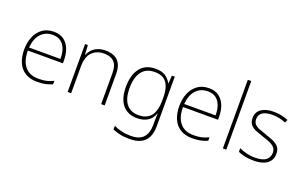

<svg xmlns="http://www.w3.org/2000/svg" viewBox="-108 -1258 3157 1997"><g transform="rotate(20 1470.5 -260.0)"><path d="M288 -540Q356 -540 399.5 -507.5Q443 -475 464.5 -419.5Q486 -364 486 -294V-263H98Q98 -148 150 -86.5Q202 -25 300 -25Q349 -25 384.5 -32.5Q420 -40 465 -61V-23Q426 -6 387.5 2Q349 10 299 10Q218 10 164 -24Q110 -58 84 -119.5Q58 -181 58 -260Q58 -338 84 -401Q110 -464 161 -502Q212 -540 288 -540ZM288 -505Q208 -505 158 -452Q108 -399 99 -297H446Q447 -359 429.5 -406Q412 -453 377 -479Q342 -505 288 -505Z M861 -540Q949 -540 996.5 -493Q1044 -446 1044 -347V0H1005V-345Q1005 -428 967 -466.5Q929 -505 858 -505Q772 -505 722.5 -453.5Q673 -402 673 -297V0H634V-530H665L671 -426H674Q687 -457 711 -482.5Q735 -508 772 -524Q809 -540 861 -540Z M1414 -540Q1483 -540 1523 -513Q1563 -486 1586 -443H1589L1595 -530H1627V22Q1627 87 1604.5 136.5Q1582 186 1533 213Q1484 240 1403 240Q1343 240 1297.5 229.5Q1252 219 1216 204V163Q1252 181 1300 193Q1348 205 1404 205Q1503 205 1545.5 155.5Q1588 106 1588 23V-15Q1588 -40 1589 -61.5Q1590 -83 1591 -108H1588Q1568 -50 1520.5 -20Q1473 10 1403 10Q1301 10 1243 -58.5Q1185 -127 1185 -258Q1185 -389 1243 -464.5Q1301 -540 1414 -540ZM1416 -505Q1351 -505 1309 -475.5Q1267 -446 1246 -391Q1225 -336 1225 -258Q1225 -144 1272 -84.5Q1319 -25 1406 -25Q1461 -25 1496.5 -43Q1532 -61 1552 -92.5Q1572 -124 1580.5 -164Q1589 -204 1589 -246V-289Q1589 -354 1572.5 -402.5Q1556 -451 1519 -478Q1482 -505 1416 -505Z M2005 -540Q2073 -540 2116.5 -507.5Q2160 -475 2181.5 -419.5Q2203 -364 2203 -294V-263H1815Q1815 -148 1867 -86.5Q1919 -25 2017 -25Q2066 -25 2101.5 -32.5Q2137 -40 2182 -61V-23Q2143 -6 2104.5 2Q2066 10 2016 10Q1935 10 1881 -24Q1827 -58 1801 -119.5Q1775 -181 1775 -260Q1775 -338 1801 -401Q1827 -464 1878 -502Q1929 -540 2005 -540ZM2005 -505Q1925 -505 1875 -452Q1825 -399 1816 -297H2163Q2164 -359 2146.5 -406Q2129 -453 2094 -479Q2059 -505 2005 -505Z M2390 0H2352V-760H2390Z M2895 -137Q2895 -91 2872 -58Q2849 -25 2804 -7.5Q2759 10 2693 10Q2638 10 2594 0Q2550 -10 2521 -24V-64Q2559 -46 2603.5 -35Q2648 -24 2694 -24Q2780 -24 2818 -54Q2856 -84 2856 -135Q2856 -170 2836.5 -192Q2817 -214 2782 -229Q2747 -244 2702 -258Q2654 -274 2616 -289.5Q2578 -305 2556 -331.5Q2534 -358 2534 -406Q2534 -470 2584.5 -505Q2635 -540 2720 -540Q2767 -540 2808.5 -531Q2850 -522 2882 -508L2867 -474Q2838 -488 2798 -496.5Q2758 -505 2719 -505Q2650 -505 2611.5 -480.5Q2573 -456 2573 -407Q2573 -370 2592 -350Q2611 -330 2644.5 -317.5Q2678 -305 2720 -290Q2766 -275 2806 -258.5Q2846 -242 2870.5 -214Q2895 -186 2895 -137Z"/></g></svg>

Font: Noto Sans Armenian ExtraLight
Style: Regular
Weight: 250
Designer: Monotype Design Team
Foundry: Monotype Imaging Inc.
Version: Version 2.007